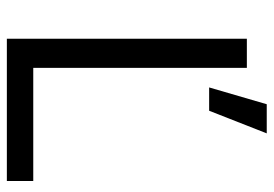

<svg xmlns="http://www.w3.org/2000/svg" viewBox="-139 -659 798 560"><g transform="rotate(90 260.0 -379.0)"><path d="M93 0H508V-77H178V-700H93ZM235 -590H303L369 -758H284Z"/></g></svg>

Font: HB Figtree Prototype
Style: Regular
Weight: 400
Designer: Alfredo Marco Pradil
Foundry: Hanken Design Co.®
Version: Version 1.002;Glyphs 3.2 (3228)